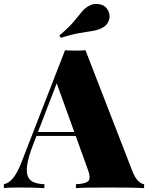

<svg xmlns="http://www.w3.org/2000/svg" viewBox="-41 -966 760 986"><path d="M398 -708 640 -84Q654 -50 670 -35.5Q686 -21 699 -20V0Q663 -2 615 -2.5Q567 -3 517 -3Q466 -3 421 -2.5Q376 -2 349 0V-20Q400 -22 413.5 -37.5Q427 -53 407 -104L247 -547L267 -582L129 -223Q104 -158 98.5 -118.5Q93 -79 103 -58Q113 -37 135 -29Q157 -21 187 -20V0Q150 -2 120.5 -2.5Q91 -3 56 -3Q37 -3 15.5 -2.5Q-6 -2 -21 0V-20Q2 -24 24.5 -49.5Q47 -75 71 -137L293 -708Q317 -706 345.5 -706Q374 -706 398 -708ZM433 -288V-268H135L145 -288ZM422 -939Q444 -950 473.5 -943.5Q503 -937 516 -908Q527 -884 517.5 -859.5Q508 -835 484 -823Q461 -811 434 -807Q407 -803 368.5 -796.5Q330 -790 271 -772L264 -784Q313 -825 338 -855.5Q363 -886 380.5 -907Q398 -928 422 -939Z"/></svg>

Font: Playfair Display Black
Style: Regular
Weight: 900
Designer: Claus Eggers Sørensen
Foundry: Claus Eggers Sørensen
Version: Version 1.203